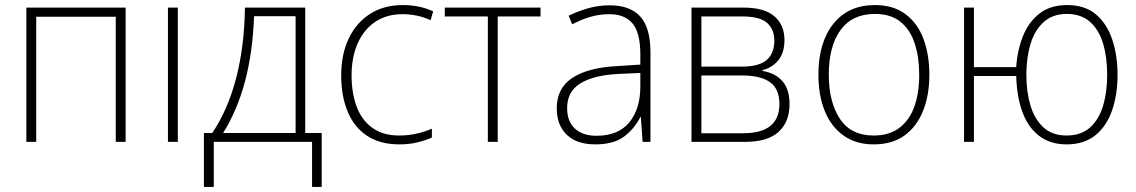

<svg xmlns="http://www.w3.org/2000/svg" viewBox="-20 -560 4486 758"><path d="M476 -530V0H437V-494H123V0H84V-530Z M682 0H643V-530H682Z M1185 -530V-35H1250V178H1212V0H824V178H785V-35H818Q880 -127 912.5 -252.5Q945 -378 947 -530ZM1147 -496H983Q978 -356 948 -241.5Q918 -127 861 -35H1147Z M1557 10Q1480 10 1429 -24Q1378 -58 1352.5 -119.5Q1327 -181 1327 -262Q1327 -346 1357 -408.5Q1387 -471 1441.5 -505.5Q1496 -540 1570 -540Q1605 -540 1635 -533.5Q1665 -527 1690 -515L1680 -480Q1653 -493 1624.5 -498.5Q1596 -504 1569 -504Q1506 -504 1461 -473.5Q1416 -443 1392 -388.5Q1368 -334 1368 -262Q1368 -194 1387.5 -140.5Q1407 -87 1449 -56Q1491 -25 1556 -25Q1592 -25 1625 -32.5Q1658 -40 1685 -52V-17Q1661 -6 1628.5 2Q1596 10 1557 10Z M2114 -495H1945V0H1906V-495H1736V-530H2114Z M2387 -539Q2468 -539 2508 -494.5Q2548 -450 2548 -353V0H2517L2510 -98H2508Q2485 -52 2444 -21Q2403 10 2330 10Q2257 10 2217.5 -28Q2178 -66 2178 -133Q2178 -212 2239.5 -252.5Q2301 -293 2415 -299L2508 -305V-345Q2508 -430 2477.5 -467Q2447 -504 2386 -504Q2348 -504 2312.5 -494Q2277 -484 2239 -464L2225 -498Q2262 -516 2302.5 -527.5Q2343 -539 2387 -539ZM2508 -272 2419 -268Q2324 -263 2271.5 -231Q2219 -199 2219 -133Q2219 -81 2249.5 -52.5Q2280 -24 2335 -24Q2421 -24 2464.5 -77Q2508 -130 2508 -219Z M3077 -402Q3077 -352 3053 -322.5Q3029 -293 2990 -283V-280Q3040 -272 3068.5 -240Q3097 -208 3097 -149Q3097 -79 3054 -39.5Q3011 0 2922 0H2710V-530H2916Q2998 -530 3037.5 -495.5Q3077 -461 3077 -402ZM3037 -400Q3037 -444 3008.5 -469.5Q2980 -495 2912 -495H2749V-297H2909Q2976 -297 3006.5 -323Q3037 -349 3037 -400ZM3057 -149Q3057 -209 3020 -235.5Q2983 -262 2911 -262H2749V-34H2914Q3057 -34 3057 -149Z M3649 -265Q3649 -185 3624.5 -123Q3600 -61 3551.5 -25.5Q3503 10 3429 10Q3359 10 3310 -25Q3261 -60 3236 -122Q3211 -184 3211 -265Q3211 -392 3270 -466Q3329 -540 3434 -540Q3507 -540 3555 -504Q3603 -468 3626 -406Q3649 -344 3649 -265ZM3252 -265Q3252 -158 3295.5 -91.5Q3339 -25 3429 -25Q3491 -25 3531 -55.5Q3571 -86 3590 -140Q3609 -194 3609 -265Q3609 -333 3591.5 -387.5Q3574 -442 3535.5 -473.5Q3497 -505 3434 -505Q3345 -505 3298.5 -441.5Q3252 -378 3252 -265Z M4392 -265Q4392 -187 4370.5 -124.5Q4349 -62 4304.5 -26Q4260 10 4191 10Q4126 10 4082 -24Q4038 -58 4016 -119Q3994 -180 3992 -260H3825V0H3786V-530H3825V-295H3992Q3996 -360 4018 -416Q4040 -472 4083 -506Q4126 -540 4193 -540Q4264 -540 4307.5 -502.5Q4351 -465 4371.5 -402.5Q4392 -340 4392 -265ZM4032 -265Q4032 -198 4048 -144Q4064 -90 4099 -57.5Q4134 -25 4191 -25Q4247 -25 4282.5 -56Q4318 -87 4334.5 -141.5Q4351 -196 4351 -265Q4351 -333 4335 -387.5Q4319 -442 4283.5 -473.5Q4248 -505 4192 -505Q4136 -505 4100.5 -473Q4065 -441 4048.5 -386.5Q4032 -332 4032 -265Z"/></svg>

Font: Noto Sans Disp ExtLt
Style: Regular
Weight: 200
Designer: Monotype Design Team
Foundry: Monotype Imaging Inc.
Version: Version 2.000;GOOG;noto-source:20170915:90ef993387c0